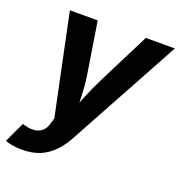

<svg xmlns="http://www.w3.org/2000/svg" viewBox="-153 -660 920 982"><g transform="rotate(20 307.0 -169.0)"><path d="M-18.2 193.3 33.5 82.8 50.5 87.4Q79.5 94.8 103 91.4Q126.5 87.9 142.8 72.9Q159.1 57.9 166.2 30.9L175.2 1.6L60.7 -545.9H212.1L257.1 -262.5Q265.1 -209.1 266.7 -155.3Q268.3 -101.6 272 -43.1H237.9Q260.9 -101.6 282.9 -155.6Q304.8 -209.6 331.4 -262.5L474.1 -545.9H631.9L299 64.4Q275.3 108.2 243.9 140.5Q212.6 172.8 171 190.4Q129.5 208 74.4 208Q46.3 208 21.4 203.8Q-3.5 199.6 -18.2 193.3Z"/></g></svg>

Font: Adwaita Sans
Style: Italic
Weight: 400
Italic angle: -9.39999°
Designer: Rasmus Andersson
Foundry: rsms
Version: Version 4.001;git-9221beed3